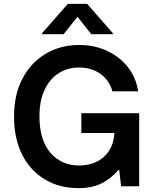

<svg xmlns="http://www.w3.org/2000/svg" viewBox="-20 -971 795 1001"><path d="M390.3 9.9Q290.1 9.9 214.3 -35.3Q138.5 -80.6 95.9 -164.2Q53.3 -247.9 53.3 -362.9Q53.3 -480.1 98.4 -563.7Q143.5 -647.4 220.2 -691.9Q296.9 -736.5 391.7 -736.5Q472.3 -736.5 538 -706Q603.7 -675.4 646.5 -621.1Q689.3 -566.8 700.3 -495H566.1Q549.7 -553.3 503.4 -586.1Q457 -619 391.3 -619Q332.7 -619 286.2 -589.5Q239.7 -560 212.7 -503.2Q185.7 -446.4 185.7 -364.3Q185.7 -240.8 242.9 -174.5Q300.1 -108.3 391 -108.3Q474.4 -108.3 524 -155.5Q573.5 -202.8 576 -277.7H404.1V-380.7H705.6V0H611.2L601.6 -85.2H597.7Q559.3 -39.8 509.2 -14.9Q459.2 9.9 390.3 9.9ZM311.8 -792.6H199.2V-797.6L333.8 -951H434.3L568.5 -797.6V-792.6H456L383.9 -883.5Z"/></svg>

Font: Inter Zeller Semi Bold
Style: Regular
Weight: 600
Designer: Rasmus Andersson; Joe Bland
Foundry: zeller
Version: Version 3.015;git-dec3a8cb1